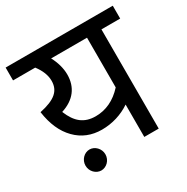

<svg xmlns="http://www.w3.org/2000/svg" viewBox="-152 -754 899 923"><g transform="rotate(-30 297.5 -292.5)"><path d="M410.6 0H490.7V-550.8H594.7V-622.1H0V-550.8H123C147.5 -518.6 159.7 -487.3 159.7 -457C159.7 -400.9 124 -370.6 38.1 -352.5C47.9 -282.7 71.8 -228.5 109.9 -189.9C147.5 -151.4 195.3 -131.8 252.9 -131.8C310.1 -131.8 365.2 -148.9 410.6 -179.7ZM128.9 -301.3C202.6 -324.7 240.2 -375 240.2 -445.3C240.2 -480 229.5 -517.1 211.4 -550.8H410.6V-274.9C366.2 -226.1 314.9 -202.6 258.8 -202.6C194.8 -202.6 155.8 -234.4 128.9 -301.3ZM151.9 -79.6C122.6 -79.6 96.7 -53.7 96.7 -21.5C96.7 11.2 123 36.6 151.9 36.6C179.7 36.6 207 12.2 207 -21.5C207 -53.7 180.7 -79.6 151.9 -79.6Z"/></g></svg>

Font: Noto Reveo Sans
Style: Regular
Weight: 400
Designer: Monotype Design team
Foundry: Monotype Imaging Inc.
Version: Version 1.04